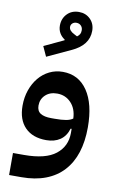

<svg xmlns="http://www.w3.org/2000/svg" viewBox="-107 -829 690 1125"><g transform="rotate(10 237.5 -266.0)"><path d="M31 109H97Q225 109 285 61.5Q345 14 345 -65V-90H339Q325 -44 291.5 -21.5Q258 1 209 1Q128 1 83 -45Q38 -91 38 -174Q38 -224 53 -267Q68 -310 94.5 -342Q121 -374 157.5 -392Q194 -410 237 -410Q331 -410 384 -332Q437 -254 437 -115Q437 -31 416 34.5Q395 100 353 146Q311 192 248.5 216Q186 240 104 240H31ZM237 -131Q278 -131 303.5 -135.5Q329 -140 344 -151Q342 -209 309 -244Q276 -279 226 -279Q183 -279 156.5 -254Q130 -229 130 -191Q130 -159 152 -145Q174 -131 216 -131ZM97 -539 214 -594V-598Q194 -611 183 -630.5Q172 -650 172 -674Q172 -716 199 -744Q226 -772 269 -772Q310 -772 337 -745Q364 -718 364 -676Q364 -590 264 -545L124 -480ZM232 -677Q232 -654 265 -638L282 -629Q293 -637 298 -646Q303 -655 303 -669Q303 -685 292.5 -696Q282 -707 265 -707Q251 -707 241.5 -698.5Q232 -690 232 -677Z"/></g></svg>

Font: IBM Plex Sans Arabic SemiBold
Style: Regular
Weight: 600
Designer: Mike Abbink, Paul van der Laan, Pieter van Rosmalen, Wael Morcos, Khajak Apelian
Foundry: Bold Monday
Version: Version 1.1